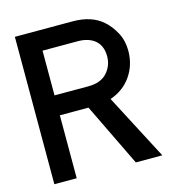

<svg xmlns="http://www.w3.org/2000/svg" viewBox="-106 -803 826 895"><g transform="rotate(-15 307.0 -355.5)"><path d="M154.3 -615.2V-399.4H317.4Q377.9 -399.4 408.2 -433.1Q438.5 -466.8 438.5 -512.2Q438.5 -566.4 402.3 -593.3Q372.1 -615.2 323.7 -615.2ZM46.4 0.5V-710.9H324.7Q416 -710.9 469.2 -664.1Q499 -638.2 519.8 -599.1Q540.5 -560.1 540.5 -512.2Q540.5 -443.4 503.7 -390.4Q466.8 -337.4 402.3 -315.4L567.4 0.5H439.5L292.5 -303.2H154.3V0.5Z"/></g></svg>

Font: Alte DIN 1451 Mittelschrift
Style: Regular
Weight: 400
Designer: Peter Wiegel
Foundry: Peter Wiegel
Version: Version 1.002 September 20, 2019